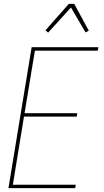

<svg xmlns="http://www.w3.org/2000/svg" viewBox="-20 -981 540 1001"><path d="M24 0 145 -735H493L490 -717H162L108 -391H383L380 -373H105L47 -18H375L372 0ZM231 -811 217 -823 339 -961H367L443 -821L426 -812L350 -942Z"/></svg>

Font: Iosevka SS18 Thin
Style: Italic
Weight: 100
Italic angle: -9°
Monospace: yes
Designer: Belleve Invis
Foundry: Belleve Invis
Version: Version 25.1.1; ttfautohint (v1.8.4)